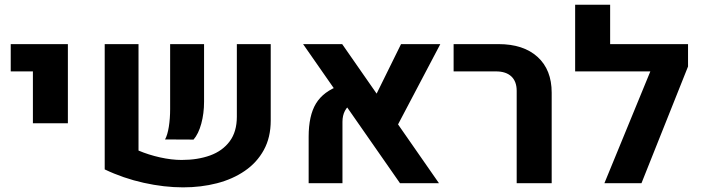

<svg xmlns="http://www.w3.org/2000/svg" viewBox="-20 -770 2946 807"><path d="M118.3 -251.8V-469.9H25.1V-584.6H265.3V-251.8Z M562.2 -584.6V-137.2Q603.9 -119.4 652.6 -108.5Q701.3 -97.7 743.4 -97.7Q811 -97.7 863.3 -116.7Q915.5 -135.7 945.5 -176.1Q975.5 -216.4 975.5 -279.5V-584.6H1117.9V-263.3Q1117.9 -192.4 1088.9 -139.6Q1060 -86.8 1009.1 -51.9Q958.3 -16.9 891.7 0.3Q825.2 17.5 749.5 17.5Q670.1 17.5 584.2 -1.6Q498.3 -20.6 420.1 -58V-584.6ZM673.7 -183.9Q684.1 -202.5 689.6 -237.2Q695.1 -271.8 695.1 -311.6V-584.6H837.7V-342.4Q837.7 -293.1 826 -250.2Q814.4 -207.4 793.5 -183.3Z M1661.2 0 1253.9 -584.6H1418.2L1825 0ZM1277.3 0V-195.3Q1277.3 -284.4 1308.3 -335.2Q1339.3 -385.9 1409 -410.6L1461.3 -336.8Q1419.4 -311.2 1419.4 -257.9V0ZM1830.7 -584.6 1637.1 -216.9 1541.6 -333 1665.6 -584.6Z M2151.7 0V-388.2Q2151.7 -427.7 2129.2 -448.8Q2106.7 -469.9 2064.7 -469.9H1886.6V-584.6H2075.3Q2180.2 -584.6 2239.5 -530.7Q2298.8 -476.8 2298.8 -380.5V0Z M2397.4 -469.9V-750H2544.5V-584.6H2820.7V-469.9ZM2871.9 -490.5 2676.2 0H2520.4L2760.6 -584.6H2871.9Z"/></svg>

Font: Heebo
Style: Regular
Weight: 400
Designer: Oded Ezer
Foundry: Ezer Type House
Version: Version 3.100